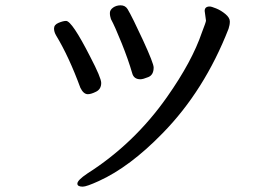

<svg xmlns="http://www.w3.org/2000/svg" viewBox="-20 -677 1040 715"><path d="M307.1 -326.2Q291 -326.2 279.3 -350.1Q237.3 -464.8 189 -544.9Q181.2 -558.1 181.2 -570.8Q181.2 -585 198.2 -592Q215.3 -599.1 226.1 -599.1Q248 -599.1 315.9 -465.8Q356.9 -387.2 356.9 -368.2Q356.9 -345.2 338.1 -335.7Q319.3 -326.2 307.1 -326.2ZM288.1 18.1Q268.1 18.1 268.1 6.8Q268.1 -5.9 305.2 -30.8Q480 -142.1 602.1 -315.9Q695.3 -448.2 731.9 -556.2Q747.1 -595.2 747.1 -600.1L742.2 -636.2Q742.2 -652.8 761.2 -652.8Q767.1 -652.8 785.2 -645.5Q803.2 -638.2 819.6 -624.5Q835.9 -610.8 835.9 -597.2Q835.9 -584 831.1 -569.8Q741.2 -339.8 585.9 -181.2Q463.4 -55.2 348.1 -2.9Q302.2 18.1 288.1 18.1ZM502.9 -381.8Q478 -381.8 472.2 -404.8Q458 -454.1 433.1 -516.1Q408.2 -578.1 393.1 -606Q392.1 -610.8 390.6 -615.5Q389.2 -620.1 389.2 -628.9Q389.2 -640.1 401.1 -648.7Q413.1 -657.2 429.2 -657.2Q446.3 -657.2 455.1 -643.1Q473.1 -612.8 512.7 -526.9Q552.2 -440.9 552.2 -425.8Q552.2 -397.9 532.2 -389.9Q512.2 -381.8 502.9 -381.8Z"/></svg>

Font: LXGW WenKai GB Screen
Style: Regular
Weight: 400
Designer: LXGW / Fontworks Inc.
Foundry: LXGW / Fontworks Inc.
Version: Version 1.321;February 19, 2024;FontCreator 14.0.0.2901 64-b